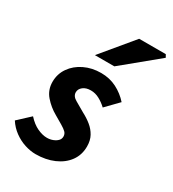

<svg xmlns="http://www.w3.org/2000/svg" viewBox="-190 -854 871 968"><g transform="rotate(30 245.5 -370.5)"><path d="M170 12Q140 12 107 1.5Q74 -9 44.5 -30.5Q15 -52 -5 -83L64 -147Q92 -116 122 -102Q152 -88 178 -88Q197 -88 213 -94.5Q229 -101 238.5 -111Q248 -121 248 -135Q248 -150 238 -160Q228 -170 208.5 -181.5Q189 -193 160 -210Q121 -232 91.5 -266Q62 -300 62 -347Q62 -393 87.5 -429.5Q113 -466 156.5 -487Q200 -508 253 -508Q303 -508 344 -487Q385 -466 415 -432L346 -361Q326 -380 302 -393Q278 -406 252 -406Q224 -406 207 -392.5Q190 -379 190 -360Q190 -337 216 -322.5Q242 -308 272 -290Q301 -275 324.5 -256Q348 -237 362 -211.5Q376 -186 376 -151Q376 -102 349.5 -65.5Q323 -29 276 -8.5Q229 12 170 12ZM180 -570 332 -753H487L496 -737L293 -570Z"/></g></svg>

Font: Source Sans 3 ExtraLight
Style: Bold Italic
Weight: 700
Italic angle: -11°
Version: Version 3.052;hotconv 1.1.0;makeotfexe 2.6.0